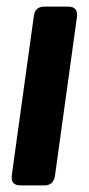

<svg xmlns="http://www.w3.org/2000/svg" viewBox="-20 -564 270 584"><path d="M43 0Q11 0 16 -32L83 -516Q87 -544 115 -544H187Q218 -544 214 -512L147 -28Q142 0 115 0Z"/></svg>

Font: Pitagon Sans Text Bold
Style: Italic
Weight: 700
Italic angle: -8°
Designer: Travis Tran
Foundry: Pitagon
Version: Version 1.001; ttfautohint (v1.8.4.7-5d5b);gftools[0.9.26]